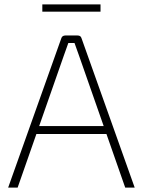

<svg xmlns="http://www.w3.org/2000/svg" viewBox="-20 -851 648 871"><path d="M332 -690Q339 -690 343.5 -687Q348 -684 350 -677L591 0H548L338 -600Q333 -614 328 -628Q323 -642 318 -656H290Q285 -642 280 -628Q275 -614 270 -600L60 0H17L258 -677Q260 -684 265 -687Q270 -690 276 -690ZM478 -279V-243H128V-279ZM436 -831V-798H172V-831Z"/></svg>

Font: Exo 2 ExtraLight
Style: Regular
Weight: 250
Designer: Natanael Gama
Foundry: Natanael Gama
Version: Version 2.010